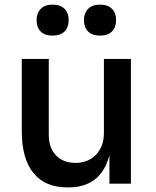

<svg xmlns="http://www.w3.org/2000/svg" viewBox="-20 -794 674 830"><path d="M207 -640.1Q172.9 -640.1 155.5 -658.2Q138.2 -676.3 138.2 -707Q138.2 -736.8 155.8 -755.4Q173.3 -773.9 207 -773.9Q241.7 -773.9 259.3 -755.6Q276.9 -737.3 276.9 -707Q276.9 -676.3 259.3 -658.2Q241.7 -640.1 207 -640.1ZM412.1 -640.1Q377.9 -640.1 360.4 -658.4Q342.8 -676.8 342.8 -707Q342.8 -736.8 360.6 -755.4Q378.4 -773.9 412.1 -773.9Q446.8 -773.9 464.4 -755.6Q481.9 -737.3 481.9 -707Q481.9 -676.3 464.4 -658.2Q446.8 -640.1 412.1 -640.1ZM275.9 16.1H271Q175.3 16.1 124.8 -45.7Q74.2 -107.4 74.2 -227.1V-539.1H190.9V-210.9Q190.9 -154.8 222.2 -122.3Q253.4 -89.8 306.2 -89.8Q360.8 -89.8 395 -125.2Q429.2 -160.6 429.2 -219.2V-539.1H545.9V0H453.1V-123Q416.5 16.1 275.9 16.1Z"/></svg>

Font: Sora Medium
Style: Regular
Weight: 500
Designer: Jonathan Barnbrook, Julián Moncada
Foundry: Barnbrook Fonts
Version: Version 2.000